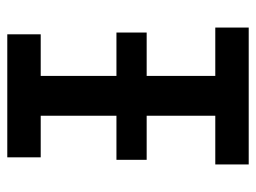

<svg xmlns="http://www.w3.org/2000/svg" viewBox="-110 -624 719 540"><g transform="rotate(-90 250.0 -354.5)"><path d="M423 -694V-600H306V-387H428V-302H306V-109H442V-15H57V-109H194V-302H70V-387H194V-600H77V-694Z"/></g></svg>

Font: D2Coding
Style: Bold
Weight: 700
Monospace: yes
Designer: Yong-Rak Park; Jeong-Hwan Yoon; Sang-Min Lee;
Foundry: NHN Corporation
Version: Version 1.3.2; Build 20180524